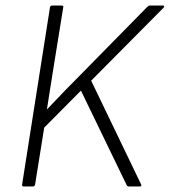

<svg xmlns="http://www.w3.org/2000/svg" viewBox="-20 -675 614 695"><path d="M66 0Q59 0 60 -7L161 -649Q163 -655 169 -655H202Q211 -655 209 -649L174 -432Q168 -394 162 -356.5Q156 -319 150 -280H151Q183 -314 216 -348Q249 -382 283 -416L514 -651Q518 -655 523 -655H570Q573 -655 574 -653Q575 -651 572 -647L310 -383L491 -7Q492 -4 491 -2Q490 0 487 0H446Q441 0 438 -6L273 -347L140 -213L107 -7Q105 0 99 0Z"/></svg>

Font: Sofia Sans Semi Condensed Light
Style: Italic
Weight: 300
Italic angle: -9°
Version: Version 4.100